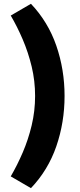

<svg xmlns="http://www.w3.org/2000/svg" viewBox="-20 -875 421 1012"><path d="M36.6 -793 143.1 -855Q233.4 -759.8 276.9 -634Q320.3 -508.3 320.3 -369.1Q320.3 -230 276.9 -104Q233.4 22 143.1 116.7L36.6 54.7Q70.3 -2.9 99.6 -70.8Q128.9 -138.7 147 -214.4Q165 -290 165 -369.1Q165 -448.7 147 -523.9Q128.9 -599.1 99.6 -667.5Q70.3 -735.8 36.6 -793Z"/></svg>

Font: Pinar DS1 ExtraBold
Style: Regular
Weight: 800
Designer: Amin Abedi
Version: Version 3.000